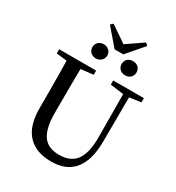

<svg xmlns="http://www.w3.org/2000/svg" viewBox="-254 -1259 1315 1431"><g transform="rotate(30 403.5 -543.5)"><path d="M408 18C491 18 554 -7 598 -57C645 -111 669 -192 670 -301L672 -687L771 -701V-737H507V-701L622 -686L624 -320C625 -226 609 -158 577 -116C546 -75 499 -55 434 -55C373 -55 328 -73 299 -110C267 -151 251 -216 251 -306V-397C251 -528 252 -625 253 -689L360 -701V-737H42V-701L132 -691C134 -626 135 -528 135 -397V-283C135 -179 160 -102 210 -52C256 -5 322 18 408 18ZM312 -936C276 -936 248 -911 248 -875C248 -839 276 -814 312 -814C347 -814 376 -840 376 -876C376 -911 347 -936 312 -936ZM564 -814C649 -814 649 -936 564 -936C477 -936 479 -814 564 -814ZM475 -943 598 -1086 578 -1105 438 -1009 298 -1105 277 -1086 400 -943Z"/></g></svg>

Font: AllPunType SemiBold
Style: Regular
Weight: 600
Version: 1.0